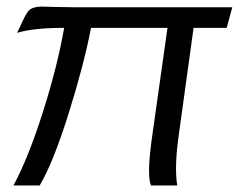

<svg xmlns="http://www.w3.org/2000/svg" viewBox="-20 -566 729 586"><path d="M21 0Q65.4 -81.5 110.4 -222.4Q155.3 -363.3 175.8 -481Q82 -481 32.2 -465.8Q34.7 -471.7 39.6 -481.4Q58.6 -523.9 67.4 -533.2Q78.6 -545.4 106.9 -545.9Q115.7 -545.9 140.1 -544.9Q176.8 -543.9 202.1 -543.9H689L671.9 -481H570.8L526.9 -163.1Q511.2 -57.1 521 0H440.9Q427.2 -31.2 444.8 -152.8L491.2 -481H257.8Q236.3 -368.7 189.2 -218.8Q142.1 -68.8 101.1 0Z"/></svg>

Font: Oakes Grotesk
Style: Italic
Weight: 400
Italic angle: -8°
Designer: Samuel Oakes
Foundry: Samuel Oakes
Version: Version 1.000;PS 001.000;hotconv 1.0.88;makeotf.lib2.5.64775